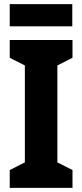

<svg xmlns="http://www.w3.org/2000/svg" viewBox="-20 -907 397 927"><path d="M329 -887H27V-780H329ZM330 0V-86L257 -123V-591L330 -628V-714H27V-628L100 -591V-123L27 -86V0Z"/></svg>

Font: Noto Sans Malayalam Condensed ExtraBold
Style: Regular
Weight: 800
Width: 3
Designer: Jelle Bosma - Monotype Design Team
Foundry: Monotype Imaging Inc.
Version: Version 2.104